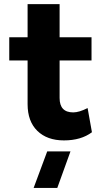

<svg xmlns="http://www.w3.org/2000/svg" viewBox="-20 -671 496 931"><path d="M269 -195.8Q269 -126 335 -126Q363.8 -126 404.8 -147L425.8 -29.8Q373 9.8 290 9.8Q208.5 9.8 161.1 -36.4Q113.8 -82.5 113.8 -166V-377.9H24.9V-490.2H113.8V-650.9H269V-490.2H423.8V-377.9H269ZM143.1 240.2 209 63H321.8L257.8 240.2Z"/></svg>

Font: Human Sans
Style: Bold
Weight: 700
Designer: Tim Radville
Foundry: Continuum
Version: Version 1.000;FEAKit 1.0